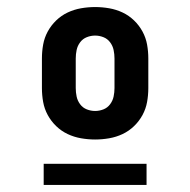

<svg xmlns="http://www.w3.org/2000/svg" viewBox="-20 -713 540 545"><path d="M250 -317Q230 -317 210 -320.5Q190 -324 172 -332.5Q154 -341 139.5 -355Q125 -369 115.5 -386.5Q106 -404 102.5 -423.5Q99 -443 99 -463V-547Q99 -567 102.5 -586.5Q106 -606 115.5 -623.5Q125 -641 139.5 -655Q154 -669 172 -677.5Q190 -686 210 -689.5Q230 -693 250 -693Q270 -693 290 -689.5Q310 -686 328 -677.5Q346 -669 360.5 -655Q375 -641 384.5 -623.5Q394 -606 397.5 -586.5Q401 -567 401 -547V-463Q401 -443 397.5 -423.5Q394 -404 384.5 -386.5Q375 -369 360.5 -355Q346 -341 328 -332.5Q310 -324 290 -320.5Q270 -317 250 -317ZM250 -398Q262 -398 273.5 -402.5Q285 -407 292.5 -417Q300 -427 302.5 -439Q305 -451 305 -463V-547Q305 -559 302.5 -571Q300 -583 292.5 -593Q285 -603 273.5 -607.5Q262 -612 250 -612Q238 -612 226.5 -607.5Q215 -603 207.5 -593Q200 -583 197.5 -571Q195 -559 195 -547V-463Q195 -451 197.5 -439Q200 -427 207.5 -417Q215 -407 226.5 -402.5Q238 -398 250 -398ZM104 -188V-248H396V-188Z"/></svg>

Font: Iosevka SS18 Heavy
Style: Regular
Weight: 900
Monospace: yes
Designer: Belleve Invis
Foundry: Belleve Invis
Version: Version 25.1.1; ttfautohint (v1.8.4)